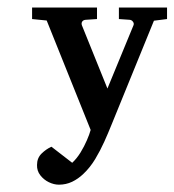

<svg xmlns="http://www.w3.org/2000/svg" viewBox="-20 -343 467 514"><path d="M427.2 -292 392.1 -287.6 277.8 -7.3Q270 12.2 259.3 36.1Q248.5 60.1 234.9 82.8Q221.2 105.5 203.1 122.6Q189.5 135.7 173.1 143.6Q156.7 151.4 137.7 151.4Q124.5 151.4 110.8 144.8Q97.2 138.2 87.9 126.2Q78.6 114.3 79.1 98.6Q79.1 80.1 91.3 68.1Q103.5 56.2 117.7 49.8L173.3 92.8Q185.5 81.5 195.6 65.2Q205.6 48.8 212.6 32.5Q219.7 16.1 222.7 4.9L105 -288.1L65.9 -292V-322.8H239.7V-292L209.5 -290Q203.1 -289.6 200.2 -285.4Q197.3 -281.2 199.2 -275.4L267.6 -106L337.4 -275.4Q339.4 -280.3 335.9 -284.9Q332.5 -289.6 327.1 -290L298.3 -292V-322.8H427.2Z"/></svg>

Font: MANDARAM
Style: Book
Weight: 400
Designer: CLT@C-DIT
Version: Version 1.28